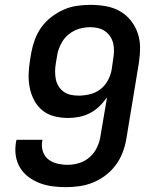

<svg xmlns="http://www.w3.org/2000/svg" viewBox="-20 -763 640 791"><path d="M251 8Q223 8 196 4.5Q169 1 144 -8.5Q119 -18 97.5 -34Q76 -50 62.5 -72.5Q49 -95 45 -122Q41 -149 46 -178L48 -187H155L154 -182Q150 -160 156.5 -139.5Q163 -119 179 -106.5Q195 -94 216 -89Q237 -84 259 -84Q283 -84 307 -91.5Q331 -99 350 -116Q369 -133 380 -156.5Q391 -180 394 -203L421 -362Q407 -342 389.5 -325Q372 -308 350.5 -297Q329 -286 306 -281.5Q283 -277 261 -277Q231 -277 203.5 -284Q176 -291 155 -308Q134 -325 121 -349.5Q108 -374 102.5 -401.5Q97 -429 98 -458Q99 -487 104 -517L109 -547Q114 -574 124 -601Q134 -628 151.5 -652Q169 -676 193 -694Q217 -712 243 -723.5Q269 -735 297.5 -739Q326 -743 353 -743Q385 -743 416 -737.5Q447 -732 473 -717.5Q499 -703 518 -679.5Q537 -656 547 -627.5Q557 -599 557 -567Q557 -535 552 -503L500 -188Q495 -160 484.5 -133Q474 -106 456 -82Q438 -58 414 -40Q390 -22 363 -11Q336 0 307.5 4Q279 8 251 8ZM304 -369Q326 -369 349.5 -374.5Q373 -380 392.5 -394.5Q412 -409 424 -431Q436 -453 440 -476L446 -518Q449 -535 449.5 -551.5Q450 -568 446.5 -583.5Q443 -599 434.5 -612Q426 -625 413.5 -634Q401 -643 385 -647Q369 -651 352 -651Q337 -651 320.5 -648Q304 -645 289 -638Q274 -631 260.5 -619.5Q247 -608 238 -593.5Q229 -579 223 -563.5Q217 -548 215 -532L210 -502Q207 -485 207 -468.5Q207 -452 210 -436.5Q213 -421 221.5 -407.5Q230 -394 242.5 -385Q255 -376 271 -372.5Q287 -369 304 -369Z"/></svg>

Font: Iosevka Aile Semibold
Style: Italic
Weight: 600
Italic angle: -9°
Designer: Belleve Invis
Foundry: Belleve Invis
Version: Version 31.1.0; ttfautohint (v1.8.4)